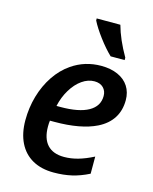

<svg xmlns="http://www.w3.org/2000/svg" viewBox="-116 -843 743 931"><g transform="rotate(15 255.5 -378.0)"><path d="M45.9 -200.2Q45.9 -263.2 62.7 -321.5Q79.6 -379.9 111.3 -427.2Q143.1 -474.6 186.5 -504.4Q252 -549.8 334 -549.8Q381.8 -549.8 417.5 -533.9Q453.1 -518.1 472.2 -488.5Q491.2 -459 491.2 -419.4Q491.2 -367.7 466.8 -329.3Q442.4 -291 394.5 -267.1Q316.4 -228.5 183.6 -228.5H161.6Q159.7 -216.8 159.7 -198.7Q159.7 -138.7 188.5 -107.4Q217.3 -76.2 272.5 -76.2Q307.1 -76.2 342.5 -86.2Q377.9 -96.2 418.9 -117.2V-31.2Q375.5 -9.3 334.2 0.2Q293 9.8 243.2 9.8Q181.2 9.8 137 -15.1Q92.8 -40 69.3 -87.4Q45.9 -134.8 45.9 -200.2ZM382.3 -411.1Q382.3 -436.5 366.2 -452.6Q350.1 -468.8 321.3 -468.8Q289.6 -468.8 259.5 -447.8Q229.5 -426.8 206.8 -389.4Q184.1 -352.1 173.8 -305.7H193.4Q286.1 -305.7 334.2 -332.8Q382.3 -359.9 382.3 -411.1ZM252.4 -755.9V-766.1H371.1Q390.1 -696.8 435.5 -618.2V-606H365.2Q334 -635.7 301.5 -679.2Q269 -722.7 252.4 -755.9Z"/></g></svg>

Font: Viking Open Sans Light
Style: Bold Italic
Weight: 600
Italic angle: -12°
Foundry: Ascender Corporation
Version: Version 2.000